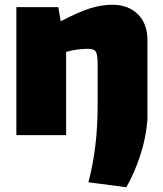

<svg xmlns="http://www.w3.org/2000/svg" viewBox="-20 -570 687 810"><path d="M353 199Q363 161 370 123.5Q377 86 382 46Q387 6 389.5 -38.5Q392 -83 392 -135V-298Q392 -339 384.5 -351.5Q377 -364 351 -364Q330 -364 306.5 -361Q283 -358 259 -351V0H49V-540H226L236 -482H240Q310 -519 359 -534.5Q408 -550 454 -550Q521 -550 561.5 -510Q602 -470 602 -401V-66Q597 7 572.5 83Q548 159 513 220Z"/></svg>

Font: Encode Sans Narrow
Style: Black
Weight: 900
Designer: Pablo Impallari, Andres Torresi
Foundry: Pablo Impallari, Andres Torresi
Version: Version 1.000; ttfautohint (v1.00) -l 8 -r 50 -G 200 -x 14 -